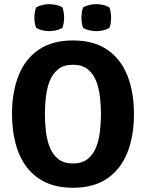

<svg xmlns="http://www.w3.org/2000/svg" viewBox="-20 -893 706 928"><path d="M197 -342Q197 -301.5 201.8 -259.5Q206.5 -217.5 220.2 -182Q234 -146.5 261 -124.8Q288 -103 332.5 -103Q377 -103 404 -124.8Q431 -146.5 444.8 -182Q458.5 -217.5 463.2 -259.5Q468 -301.5 468 -342Q468 -382.5 463.2 -424.2Q458.5 -466 444.8 -501.2Q431 -536.5 404 -558.2Q377 -580 332.5 -580Q288 -580 261 -558.2Q234 -536.5 220.2 -501.2Q206.5 -466 201.8 -424.2Q197 -382.5 197 -342ZM38 -342Q38 -448.5 70 -528.5Q102 -608.5 167.2 -653Q232.5 -697.5 332.5 -697.5Q433.5 -697.5 498.8 -652.5Q564 -607.5 595.8 -527.5Q627.5 -447.5 627.5 -342Q627.5 -235.5 595.5 -155.2Q563.5 -75 498.2 -30.2Q433 14.5 332.5 14.5Q257 14.5 201.5 -11.2Q146 -37 109.8 -84.5Q73.5 -132 55.8 -197.5Q38 -263 38 -342ZM445.5 -742.5Q429 -742.5 411.8 -746.5Q394.5 -750.5 382 -758Q377 -770 375.2 -784Q373.5 -798 373.5 -807.5Q373.5 -817.5 375.2 -831.5Q377 -845.5 382 -857.5Q394.5 -865 411.8 -869Q429 -873 445.5 -873Q461.5 -873 478.8 -869Q496 -865 508.5 -857.5Q513.5 -845.5 515.2 -831.5Q517 -817.5 517 -807.5Q517 -798 515.2 -784Q513.5 -770 508.5 -758Q496 -750.5 478.8 -746.5Q461.5 -742.5 445.5 -742.5ZM218 -742.5Q202 -742.5 184.8 -746.5Q167.5 -750.5 155 -758Q150 -770 148 -784Q146 -798 146 -807.5Q146 -817.5 148 -831.5Q150 -845.5 155 -857.5Q167.5 -865 184.8 -869Q202 -873 218 -873Q234 -873 251.5 -869Q269 -865 281.5 -857.5Q286 -845.5 288 -831.5Q290 -817.5 290 -807.5Q290 -798 288 -784Q286 -770 281.5 -758Q269 -750.5 251.5 -746.5Q234 -742.5 218 -742.5Z"/></svg>

Font: Signika Negative Light
Style: Bold
Weight: 700
Version: Version 2.001